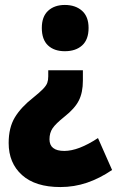

<svg xmlns="http://www.w3.org/2000/svg" viewBox="-20 -634 473 776"><path d="M315 -308Q315 -260 298.5 -227.5Q282 -195 240 -162Q205 -134 192.5 -115.5Q180 -97 180 -71Q180 -24 240 -24Q297 -24 376 -76L433 53Q383 87 331.5 104.5Q280 122 224 122Q123 122 69 73.5Q15 25 15 -56Q15 -118 40 -159.5Q65 -201 115 -240Q141 -261 154 -274.5Q167 -288 171 -299Q175 -310 175 -325V-350H315ZM338 -521Q338 -474 312 -450.5Q286 -427 242 -427Q199 -427 174 -450.5Q149 -474 149 -521Q149 -567 174.5 -590.5Q200 -614 242 -614Q285 -614 311.5 -590.5Q338 -567 338 -521Z"/></svg>

Font: Noto Sans Tamil UI Condensed Black
Style: Regular
Weight: 900
Width: 3
Designer: Jelle Bosma - Monotype Design Team
Foundry: Monotype Imaging Inc.
Version: Version 2.004; ttfautohint (v1.8.4.7-5d5b)